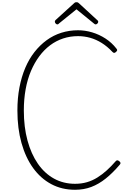

<svg xmlns="http://www.w3.org/2000/svg" viewBox="-20 -1693 1176 1732"><path d="M657 19Q538 19 442.5 -32Q347 -83 279 -177Q211 -271 174 -402.5Q137 -534 137 -696Q137 -808 155.5 -904.5Q174 -1001 208 -1081Q242 -1161 291 -1223.5Q340 -1286 401 -1330.5Q462 -1375 533.5 -1397.5Q605 -1420 684 -1420Q748 -1420 811.5 -1401Q875 -1382 931.5 -1345.5Q988 -1309 1030 -1255Q1038 -1246 1037 -1239.5Q1036 -1233 1026 -1224Q1017 -1216 1009.5 -1216Q1002 -1216 993 -1226Q948 -1274 897.5 -1305.5Q847 -1337 793.5 -1352Q740 -1367 684 -1367Q613 -1367 549.5 -1346Q486 -1325 432 -1284.5Q378 -1244 334.5 -1185.5Q291 -1127 259.5 -1053Q228 -979 211.5 -889Q195 -799 195 -696Q195 -547 228 -425.5Q261 -304 321.5 -216.5Q382 -129 467 -82Q552 -35 657 -35Q715 -35 764.5 -49.5Q814 -64 858 -91.5Q902 -119 943 -156Q984 -193 1022 -237Q1030 -247 1038 -247Q1046 -247 1057 -238Q1066 -230 1067 -223Q1068 -216 1060 -207Q997 -133 934 -82.5Q871 -32 803.5 -6.5Q736 19 657 19ZM497 -1473Q489 -1473 482 -1481Q475 -1489 475 -1497Q475 -1500 475.5 -1503Q476 -1506 480 -1511L645 -1661Q650 -1667 655.5 -1670Q661 -1673 670 -1673Q679 -1673 684 -1670Q689 -1667 695 -1661L860 -1509Q864 -1506 865 -1502.5Q866 -1499 866 -1496Q866 -1488 858.5 -1480.5Q851 -1473 843 -1473Q838 -1473 834.5 -1475.5Q831 -1478 826 -1482L670 -1609L513 -1482Q510 -1478 506 -1475.5Q502 -1473 497 -1473Z"/></svg>

Font: Playwrite BE WAL ExtraLight
Style: Regular
Weight: 250
Version: Version 1.002